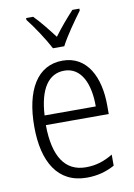

<svg xmlns="http://www.w3.org/2000/svg" viewBox="-87 -821 619 887"><g transform="rotate(-10 222.5 -377.5)"><path d="M197 -606H250C273 -651 318 -714 349 -756V-765H316C281 -727 254 -695 224 -655C195 -693 161 -736 132 -765H99V-756C130 -717 173 -652 197 -606ZM230 -542C111 -542 49 -434 49 -264C49 -99 112 10 248 10C299 10 340 -2 379 -23V-75C335 -49 297 -38 252 -38C154 -38 104 -115 103 -262H398V-303C398 -434 346 -542 230 -542ZM230 -495C310 -495 346 -412 345 -307H105C112 -432 157 -495 230 -495Z"/></g></svg>

Font: Noto Sans Thai Looped Condensed Light
Style: Regular
Weight: 300
Width: 3
Designer: Sasikarn Vongin, Ben Mitchell
Foundry: The Fontpad Ltd
Version: Version 1.001